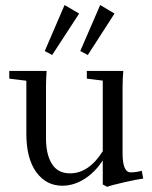

<svg xmlns="http://www.w3.org/2000/svg" viewBox="-20 -722 601 758"><path d="M156.7 -520.5 234.9 -702.1 292.5 -668.5 186 -504.9ZM296.9 -520.5 375.5 -702.1 432.1 -668.5 326.7 -504.9ZM226.1 11.2Q162.1 11.2 123 -42.7Q84 -96.7 84 -194.3V-403.3L16.6 -411.6V-441.9H164.1Q161.6 -407.7 161.6 -377V-176.3Q161.6 -111.8 185.1 -74.7Q208.5 -37.6 256.3 -37.6Q330.6 -37.6 385.7 -125V-403.8L322.8 -411.6V-441.9H466.8Q463.9 -409.2 463.9 -377V-116.7Q463.9 -41.5 496.1 -41.5Q517.6 -41.5 539.6 -47.9L545.4 -17.1Q522 -14.2 469.5 -2.2Q417 9.8 403.3 15.6L385.7 6.3V-88.9Q355.5 -42 313.2 -15.4Q271 11.2 226.1 11.2Z"/></svg>

Font: Elstob 10pt
Style: Regular
Weight: 400
Designer: Peter S. Baker
Version: Version 1.015